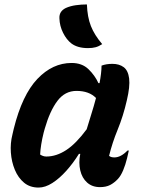

<svg xmlns="http://www.w3.org/2000/svg" viewBox="-20 -834 640 866"><path d="M303 -550Q350 -550 379 -522Q408 -494 424 -459H429Q433 -480 435.5 -501Q438 -522 438 -538Q459 -546 487 -546Q518 -546 538 -531Q558 -516 562.5 -480Q567 -444 552 -381Q536 -311 511 -250Q486 -189 472 -131Q477 -127 483 -125.5Q489 -124 496 -124Q525 -124 555 -155H561Q560 -148 557.5 -139.5Q555 -131 553 -120Q546 -91 535.5 -66Q525 -41 512 -27Q495 -9 476.5 0.5Q458 10 431 10Q396 10 373 -10.5Q350 -31 342 -65.5Q334 -100 342 -140H336Q310 -98 279 -63.5Q248 -29 216 -8.5Q184 12 154 12Q115 12 88.5 -10Q62 -32 47 -68Q32 -104 29 -146Q26 -188 36 -227L42 -253Q80 -406 148.5 -478Q217 -550 303 -550ZM161 -137Q167 -133 174 -130.5Q181 -128 189 -128Q234 -128 278.5 -157Q323 -186 371 -251Q381 -285 392 -319.5Q403 -354 413 -392Q382 -424 325 -424Q273 -424 239 -379Q205 -334 182 -254L177 -236Q170 -208 166 -183Q162 -158 161 -137ZM372 -814Q374 -757 390 -716.5Q406 -676 441 -635Q426 -625 411.5 -621Q397 -617 377 -617Q330 -617 302 -638Q280 -655 264.5 -686Q249 -717 248 -751Q246 -783 277 -798Q297 -807 322 -810.5Q347 -814 372 -814Z"/></svg>

Font: Recursive Mn Csl St
Style: Bold Italic
Weight: 700
Italic angle: -15°
Monospace: yes
Version: Version 1.079;hotconv 1.0.112;makeotfexe 2.5.65598; ttfautoh